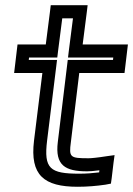

<svg xmlns="http://www.w3.org/2000/svg" viewBox="-20 -679 509 734"><path d="M251 -136 283 -400H431H456L459 -425L466 -484L469 -509H444H296L312 -634L315 -659H290H199H174L171 -634L155 -509H72H47L44 -484L37 -425L34 -400H59H142L110 -141C94 -9 148 35 277 35C313 35 349 32 383 27L404 23L407 2L414 -57L418 -86L389 -82C351 -76 328 -74 319 -74C248 -74 243 -77 251 -136ZM201 -136C190 -47 229 -24 313 -24C322 -24 338 -25 360 -28L359 -20C335 -17 310 -15 283 -15C171 -15 147 -34 160 -141L195 -425L198 -450H173H90L91 -459H174H199L202 -484L218 -609H259L243 -484L240 -459H265H413L412 -450H264H239L236 -425L201 -136Z"/></svg>

Font: Gamestation Text Outline
Style: Italic
Weight: 400
Designer: Jonas Hecksher
Foundry: Jonas Hecksher, Playtypeª, e-types AS
Version: Version 1.003